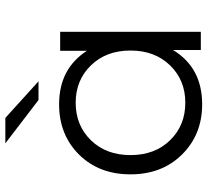

<svg xmlns="http://www.w3.org/2000/svg" viewBox="-49 -722 776 718"><g transform="rotate(-90 339.0 -363.0)"><path d="M394 -607H324L162 -731H257ZM508 -526H579V0H511V-104Q445 5 308 5Q195 5 120.5 -70Q46 -145 46 -263Q46 -381 120 -455.5Q194 -530 308 -530Q441 -530 508 -426ZM314 -58Q398 -58 453.5 -115Q509 -172 509 -263Q509 -354 453.5 -411Q398 -468 314 -468Q229 -468 173.5 -411Q118 -354 118 -263Q118 -172 173.5 -115Q229 -58 314 -58Z"/></g></svg>

Font: Montserrat Alternates
Style: Regular
Weight: 400
Designer: Julieta Ulanovsky
Foundry: Julieta Ulanovsky
Version: Version 7.200;PS 007.200;hotconv 1.0.88;makeotf.lib2.5.64775